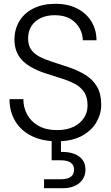

<svg xmlns="http://www.w3.org/2000/svg" viewBox="-20 -732 583 1011"><path d="M280 12Q203 12 146.5 -16Q90 -44 60 -94.5Q30 -145 30 -210H103Q103 -166 123 -129Q143 -92 182.5 -69.5Q222 -47 280 -47Q332 -47 367.5 -64.5Q403 -82 422 -111Q441 -140 441 -176Q441 -221 422.5 -248Q404 -275 372 -291.5Q340 -308 299 -320.5Q258 -333 213 -348Q132 -376 94.5 -417Q57 -458 56 -522Q56 -577 81.5 -620Q107 -663 156 -687.5Q205 -712 272 -712Q338 -712 386.5 -687Q435 -662 461.5 -618.5Q488 -575 488 -520H416Q416 -551 400 -581.5Q384 -612 351.5 -632Q319 -652 268 -652Q227 -652 195.5 -637.5Q164 -623 146 -595.5Q128 -568 128 -530Q128 -494 143.5 -471.5Q159 -449 187.5 -434Q216 -419 255 -406.5Q294 -394 342 -378Q392 -361 430.5 -337Q469 -313 491 -275.5Q513 -238 513 -180Q513 -132 487.5 -88Q462 -44 410 -16Q358 12 280 12ZM212 259V212H298Q336 212 353 199Q370 186 370 161Q370 138 353 125Q336 112 298 112H252V-6H301V68Q340 67 369 77.5Q398 88 414 109Q430 130 430 161Q430 191 415 213Q400 235 373.5 247Q347 259 311 259Z"/></svg>

Font: DM Sans 36pt Light
Style: Regular
Weight: 300
Designer: Colophon Foundry, Jonny Pinhorn
Foundry: Colophon Foundry
Version: Version 4.004;gftools[0.9.30]